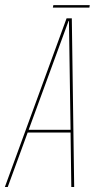

<svg xmlns="http://www.w3.org/2000/svg" viewBox="-48 -750 396 770"><path d="M-28.5 0H-17L63 -218.5H235L238 0H249.5L240 -676.5H219ZM67 -229.5 227 -666H228.5L235 -229.5ZM164 -719.5H310.5L312 -729.5H166Z"/></svg>

Font: Anybody Thin Condensed
Style: Italic
Weight: 100
Width: 3
Italic angle: -10°
Version: Version 1.113;gftools[0.9.25]